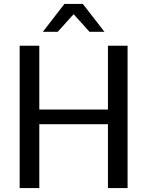

<svg xmlns="http://www.w3.org/2000/svg" viewBox="-20 -958 750 978"><path d="M512.2 -795.9H436L355 -885.7L273.9 -795.9H198.2L308.1 -938H401.9ZM629.9 0H529.8V-325.2H180.2V0H80.1V-725.1H180.2V-399.9H529.8V-725.1H629.9Z"/></svg>

Font: Aurulent Sans
Style: Regular
Weight: 400
Version: Version 2007.05.04